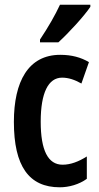

<svg xmlns="http://www.w3.org/2000/svg" viewBox="-20 -786 420 816"><path d="M364 -757V-766H235C214 -721 186 -672 150 -618V-606H228C272 -646 338 -718 364 -757ZM234 10C273 10 316 -2 349 -26V-121C314 -99 280 -86 246 -86C184 -86 153 -147 153 -269C153 -391 185 -456 244 -456C271 -456 298 -447 326 -431L358 -522C324 -542 285 -553 236 -553C100 -553 39 -439 39 -268C39 -80 103 10 234 10Z"/></svg>

Font: Noto Sans Devanagari ExtraCondensed SemiBold
Style: Regular
Weight: 600
Width: 2
Designer: Jelle Bosma - Monotype Design Team
Foundry: Monotype Imaging Inc.
Version: Version 2.004